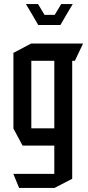

<svg xmlns="http://www.w3.org/2000/svg" viewBox="-20 -722 435 944"><path d="M134 -423V-508H388V-507L348 -423ZM74 202 46 134V133H247V202ZM91 -6 46 -90V-91H247V-6ZM46 -91V-462L133 -508H134V-91ZM247 202V-423H335V157L248 202ZM249 -649 281 -702H337V-701L306 -649ZM139 -649 108 -701V-702H167L199 -649ZM168 -599 139 -649H306L277 -599Z"/></svg>

Font: Foldit
Style: Regular
Weight: 400
Version: Version 1.003